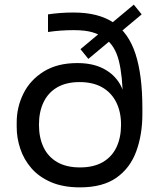

<svg xmlns="http://www.w3.org/2000/svg" viewBox="-20 -788 688 828"><path d="M325 20Q252 20 200 -2.5Q148 -25 115.5 -62.5Q83 -100 67.5 -146.5Q52 -193 52 -240V-260Q52 -326 81 -384.5Q110 -443 168.5 -479.5Q227 -516 313 -516Q376 -516 420 -495Q464 -474 489.5 -437.5Q515 -401 520 -355H510Q509 -460 492.5 -526Q476 -592 432 -623Q409 -640 378 -649Q347 -658 298 -658Q268 -658 241 -656Q214 -654 187 -650V-726Q214 -730 240.5 -732Q267 -734 298 -734Q405 -734 470 -690Q535 -646 564.5 -555Q594 -464 594 -322V-296Q594 -207 567.5 -135Q541 -63 482 -21.5Q423 20 325 20ZM325 -66Q384 -66 423.5 -89Q463 -112 482.5 -153.5Q502 -195 502 -250Q502 -306 481 -347.5Q460 -389 420.5 -411.5Q381 -434 323 -434Q266 -434 227 -411.5Q188 -389 168 -347.5Q148 -306 148 -250Q148 -195 167.5 -153.5Q187 -112 226.5 -89Q266 -66 325 -66ZM591 -726 361 -534 327 -576 557 -768Z"/></svg>

Font: Sora Variable
Style: Regular
Weight: 400
Designer: Jonathan Barnbrook, Julián Moncada
Foundry: Barnbrook Fonts
Version: Version 2.000